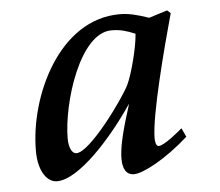

<svg xmlns="http://www.w3.org/2000/svg" viewBox="-41 -504 646 563"><g transform="rotate(-5 282.0 -223.0)"><path d="M51 -81C51 -18 78 13 105 13C170 13 271 -100 335 -195C331 -177 299 -91 299 -36C299 -8 308 12 332 12C359 12 427 -24 494 -84L482 -110C468 -98 427 -64 411 -64C402 -64 401 -82 401 -88C401 -155 452 -348 480 -449C479 -450 470 -458 470 -458L416 -441C381 -453 357 -459 330 -459C152 -459 51 -242 51 -81ZM147 -109C147 -213 209 -414 302 -414C328 -414 345 -409 372 -398C369 -355 349 -281 335 -251C318 -215 210 -64 169 -64C156 -64 147 -82 147 -109Z"/></g></svg>

Font: KpRoman
Style: SemiboldItalic
Weight: 600
Italic angle: -11°
Version: Version 0.66